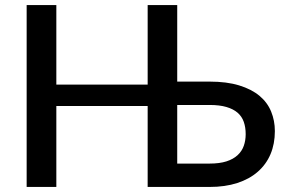

<svg xmlns="http://www.w3.org/2000/svg" viewBox="-20 -740 1132 760"><path d="M809.5 -92.5Q849 -92.5 876.2 -101.2Q903.5 -110 920.5 -125.8Q937.5 -141.5 945 -162.8Q952.5 -184 952.5 -209Q952.5 -236 945 -257.5Q937.5 -279 920.5 -293.8Q903.5 -308.5 876.2 -316.5Q849 -324.5 809.5 -324.5H681.5V-92.5ZM809.5 -417Q877.5 -417 926.5 -402Q975.5 -387 1007 -360.8Q1038.5 -334.5 1053.2 -298.5Q1068 -262.5 1068 -221Q1068 -170.5 1050.8 -129.8Q1033.5 -89 1000.2 -60Q967 -31 919 -15.5Q871 0 809.5 0H564.5V-320.5H203V0H85.5V-720H203V-405H564.5V-720H681.5V-417Z"/></svg>

Font: Lato 2
Style: Regular
Weight: 600
Designer: Lukasz Dziedzic with Adam Twardoch and Botio Nikoltchev
Foundry: tyPoland Lukasz Dziedzic
Version: Version 2.015; 2015-08-06; http://www.latofonts.com/